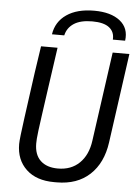

<svg xmlns="http://www.w3.org/2000/svg" viewBox="-60 -940 720 996"><g transform="rotate(5 300.0 -442.0)"><path d="M260 10Q167 10 114.5 -39.5Q62 -89 62 -171Q62 -185 66 -219.5Q70 -254 77 -305Q84 -356 92.5 -418Q101 -480 110.5 -548.5Q120 -617 131 -686H217Q198 -555 186 -469Q174 -383 166.5 -330.5Q159 -278 155.5 -249.5Q152 -221 151 -207Q150 -193 150 -182Q150 -123 182.5 -92.5Q215 -62 273 -62Q342 -62 385.5 -104.5Q429 -147 439 -222L504 -686H591L526 -220Q511 -112 445.5 -51Q380 10 273 10ZM182 -753Q192 -819 246.5 -856.5Q301 -894 390 -894Q477 -894 524.5 -856.5Q572 -819 563 -753H499Q502 -793 473.5 -815.5Q445 -838 385 -838Q324 -838 289.5 -815.5Q255 -793 246 -753Z"/></g></svg>

Font: Chivo Mono Medium Light
Style: Italic
Weight: 300
Italic angle: -8.05°
Monospace: yes
Version: Version 1.008